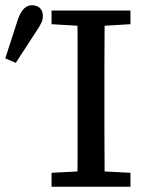

<svg xmlns="http://www.w3.org/2000/svg" viewBox="-34 -710 554 730"><path d="M-14 -488 35 -639Q45 -666 58 -678Q71 -690 87 -690Q106 -690 117.5 -679.5Q129 -669 129 -650Q129 -636 123.5 -624Q118 -612 106 -594L26 -471ZM162 0V-53L296 -60H328L462 -53V0ZM260 0Q261 -52 261 -103.5Q261 -155 261 -207Q261 -259 261 -311V-360Q261 -412 261 -463.5Q261 -515 261 -567Q261 -619 260 -670H364Q364 -619 363.5 -567.5Q363 -516 363 -464Q363 -412 363 -360V-311Q363 -260 363 -208Q363 -156 363.5 -104Q364 -52 364 0ZM162 -618V-670H462V-618L328 -610H296Z"/></svg>

Font: Source Serif 4
Style: Regular
Weight: 400
Designer: Frank Grießhammer
Foundry: Adobe Systems Incorporated
Version: Version 4.004;hotconv 1.0.116;makeotfexe 2.5.65601